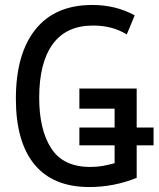

<svg xmlns="http://www.w3.org/2000/svg" viewBox="-20 -744 640 774"><path d="M599 -158H531V-27Q439 10 340 10Q194 10 119 -81Q44 -172 44 -346Q44 -527 123 -625.5Q202 -724 352 -724Q447 -724 523 -682L491 -605Q434 -641 355 -641Q247 -641 192.5 -566Q138 -491 138 -350Q138 -221 186.5 -146Q235 -71 344 -71Q372 -71 393.5 -75Q415 -79 442 -86V-158H300V-230H442V-306H300V-387H531V-230H599Z"/></svg>

Font: Noto Sans Mono UI
Style: Regular
Weight: 400
Monospace: yes
Designer: Monotype Design team
Foundry: Monotype Imaging Inc.
Version: Version 1.000